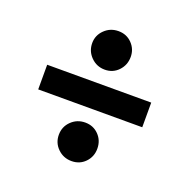

<svg xmlns="http://www.w3.org/2000/svg" viewBox="-87 -656 592 600"><g transform="rotate(20 209.0 -356.0)"><path d="M36 -315V-397H382V-315ZM210 -140Q183 -140 164 -158.5Q145 -177 145 -204Q145 -231 164 -249.5Q183 -268 210 -268Q237 -268 255 -249.5Q273 -231 273 -204Q273 -177 255 -158.5Q237 -140 210 -140ZM210 -444Q183 -444 164 -463Q145 -482 145 -509Q145 -535 164 -553.5Q183 -572 210 -572Q237 -572 255 -553.5Q273 -535 273 -509Q273 -482 255 -463Q237 -444 210 -444Z"/></g></svg>

Font: Kreon SemiBold
Style: Regular
Weight: 600
Designer: Julia Petretta
Foundry: Julia Petretta and Eli Heuer
Version: Version 2.002